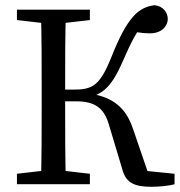

<svg xmlns="http://www.w3.org/2000/svg" viewBox="-20 -707 690 737"><path d="M45 0H325V-40L195 -55H175L45 -40V0ZM45 -630 175 -615H195L325 -630V-670H45V-630ZM137 0H233C230 -103 230 -207 230 -320V-347C230 -465 230 -569 233 -670H137C140 -567 140 -463 140 -360V-310C140 -205 140 -101 137 0ZM451 -52C465 -5 497 10 561 10C591 10 632 6 650 0V-40L530 -52L552 -33L490 -214C459 -305 399 -346 281 -352L290 -327C367 -339 403 -362 450 -469C486 -551 505 -590 547 -636L473 -591C492 -585 524 -579 555 -579C603 -579 624 -609 624 -634C624 -659 606 -684 573 -687C513 -679 470 -645 408 -489C363 -376 334 -363 261 -363H185V-318H273C342 -318 378 -294 397 -232L451 -52Z"/></svg>

Font: Source Serif Variable
Style: Regular
Weight: 389
Designer: Frank Grießhammer
Foundry: Adobe Systems Incorporated
Version: Version 3.001;hotconv 1.0.111;makeotfexe 2.5.65597